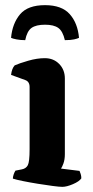

<svg xmlns="http://www.w3.org/2000/svg" viewBox="-20 -726 360 746"><path d="M222 0Q211 0 184.5 -3.5Q158 -7 127 -12Q96 -17 69 -22.5Q42 -28 30 -32Q30 -39 33 -48Q36 -57 40 -63L65 -68Q81 -71 88 -84Q95 -97 95 -146V-388Q95 -409 78 -415L23 -435Q26 -460 37 -472Q55 -480 89.5 -490Q124 -500 154 -500Q188 -500 210 -477.5Q232 -455 232 -421V-127Q232 -106 226.5 -91Q221 -76 217 -71L289 -62Q291 -58 293.5 -50Q296 -42 296 -33Q288 -21 263.5 -10.5Q239 0 222 0ZM155 -706Q220 -706 251 -671Q282 -636 287 -579Q281 -576 268 -573Q255 -570 232 -570Q224 -605 206.5 -617.5Q189 -630 155 -630Q120 -630 102.5 -617.5Q85 -605 78 -570Q59 -570 44 -573Q29 -576 23 -579Q28 -635 58 -670.5Q88 -706 155 -706Z"/></svg>

Font: Texturina
Style: Bold
Weight: 700
Designer: Guillermo Torres Carreño
Foundry: Omnibus-Type
Version: Version 1.002; ttfautohint (v1.8.3)